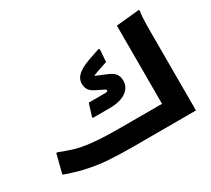

<svg xmlns="http://www.w3.org/2000/svg" viewBox="-143 -1005 1377 1254"><g transform="rotate(-30 545.0 -378.0)"><path d="M1010.5 -0.4 536 0Q445.7 0 355.9 -5.5Q266 -11 164.5 -35.7Q145.5 -41 122.6 -47.6Q99.7 -54.1 79 -61Q58.2 -67.9 45.2 -73.9L81.4 -215.8H92.2Q103.2 -210.8 122.9 -203.5Q142.5 -196.1 162.2 -190.1Q181.8 -184.1 192.8 -180.1Q230.9 -168.4 277.2 -162.1Q323.4 -155.7 371.9 -152.7Q420.3 -149.7 466.4 -149.2Q512.4 -148.7 550.4 -148.7H896.8L840.1 -113.1V-738.2L1015.7 -755.8L1018.5 -747.8Q1014.5 -729.8 1013 -702.8Q1011.5 -675.8 1011 -647.8Q1010.5 -619.8 1010.5 -599.8ZM629 -494.1Q664.6 -479.9 680.9 -459.5Q697.2 -439 697.2 -407.1Q697.2 -355.2 652.6 -325.1Q608.1 -294.9 528.7 -294.9H402.2V-306.9L429.6 -394.6H552.9Q573.5 -394.6 573.5 -404.7Q573.5 -410 568.1 -413.2Q562.8 -416.3 553.9 -420.6L506.3 -443.9Q478.1 -457.7 464.8 -476.2Q451.6 -494.7 451.6 -523Q451.6 -561.3 482.5 -588.6Q513.5 -615.9 577.9 -638.2L661.3 -666.7L666.7 -657.6L659.9 -568.1L596.1 -546.6Q572.1 -538.5 558 -532.8Q543.9 -527.1 533.5 -518.1L531.7 -541.5Q541.8 -531.4 557.2 -524Q572.7 -516.6 591.8 -509.3Z"/></g></svg>

Font: Kufam
Style: Regular
Weight: 400
Designer: Wael Morcos, Artur Schmal
Foundry: Original Type
Version: Version 1.301; ttfautohint (v1.8.3)